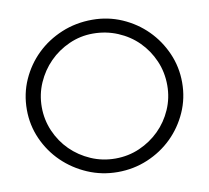

<svg xmlns="http://www.w3.org/2000/svg" viewBox="-83 -845 1035 951"><g transform="rotate(-10 434.5 -369.5)"><path d="M44 -369Q44 -291 75 -221.5Q106 -152 159.5 -100Q213 -48 284 -17.5Q355 13 435 13Q515 13 586 -17Q657 -47 710 -99Q763 -151 794 -220.5Q825 -290 825 -369Q825 -447 794.5 -516.5Q764 -586 711.5 -638.5Q659 -691 589 -721.5Q519 -752 440 -752Q357 -752 285 -722Q213 -692 159.5 -640Q106 -588 75 -518.5Q44 -449 44 -369ZM119 -369Q119 -433 144 -490Q169 -547 211.5 -590Q254 -633 311 -658.5Q368 -684 431 -684Q497 -684 555.5 -659.5Q614 -635 657 -592Q700 -549 725 -491.5Q750 -434 750 -368Q750 -304 725 -247Q700 -190 657 -147.5Q614 -105 557 -80Q500 -55 435 -55Q370 -55 312.5 -80Q255 -105 212 -147.5Q169 -190 144 -247.5Q119 -305 119 -369Z"/></g></svg>

Font: Involve
Style: Regular
Weight: 400
Designer: Stefan Peev
Foundry: Context Ltd.
Version: Version 1.001